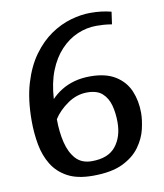

<svg xmlns="http://www.w3.org/2000/svg" viewBox="-75 -690 654 765"><g transform="rotate(-10 252.0 -307.5)"><path d="M240 13Q177 13 137.5 -8.5Q98 -30 76 -66Q54 -102 45.5 -148Q37 -194 37 -244Q37 -332 56.5 -396.5Q76 -461 108.5 -505.5Q141 -550 180.5 -577Q220 -604 262 -616Q304 -628 341 -628Q366 -628 386 -625.5Q406 -623 426 -618L419 -568Q400 -571 386 -572Q372 -573 356 -573Q317 -573 279.5 -557Q242 -541 211.5 -508.5Q181 -476 162 -428Q143 -380 139 -315Q157 -334 180.5 -348.5Q204 -363 233 -371Q262 -379 297 -379Q360 -379 399 -354.5Q438 -330 455 -289.5Q472 -249 472 -201Q472 -172 463.5 -135.5Q455 -99 430.5 -65Q406 -31 360.5 -9Q315 13 240 13ZM246 -45Q312 -45 342.5 -83Q373 -121 373 -180Q373 -218 364.5 -249Q356 -280 335 -299Q314 -318 274 -318Q232 -318 195 -292.5Q158 -267 137 -234Q137 -182 147.5 -139Q158 -96 181.5 -70.5Q205 -45 246 -45Z"/></g></svg>

Font: Manuale Medium
Style: Regular
Weight: 500
Designer: Eduardo Tunni / Pablo Cosgaya
Foundry: Eduardo Tunni / Pablo Cosgaya
Version: Version 1.002